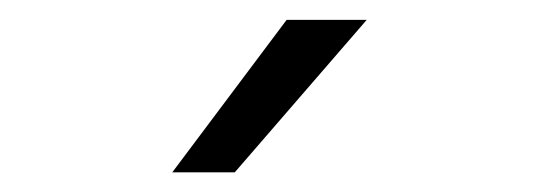

<svg xmlns="http://www.w3.org/2000/svg" viewBox="-20 -684 540 192"><path d="M266.6 -664.1H346.7L214.8 -511.7H152.3Z"/></svg>

Font: BabelStone Shapes
Style: Regular
Weight: 400
Designer: Andrew West
Foundry: BabelStone
Version: Version 15.0.0 September 13, 2022